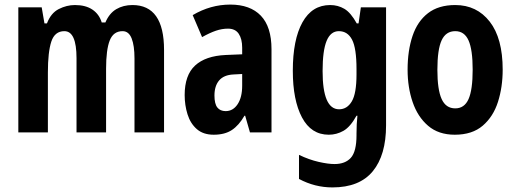

<svg xmlns="http://www.w3.org/2000/svg" viewBox="-20 -629 2248 838"><path d="M558 -607Q696 -607 696 -411V-51H567V-374Q567 -430 554.5 -461.5Q542 -493 515 -493Q475 -493 459 -452.5Q443 -412 443 -329V-51H314V-375Q314 -493 261 -493Q219 -493 204 -447.5Q189 -402 189 -313V-51H60V-597H162L174 -527H185Q202 -572 236.5 -589.5Q271 -607 307 -607Q354 -607 383.5 -587Q413 -567 424 -531H440Q457 -571 487.5 -589Q518 -607 558 -607Z M985 -609Q1072 -609 1118.5 -560.5Q1165 -512 1165 -414V-51H1071L1050 -124H1047Q1023 -82 992 -61.5Q961 -41 913 -41Q867 -41 839 -65.5Q811 -90 798.5 -130Q786 -170 786 -214Q786 -301 831.5 -343Q877 -385 965 -389L1037 -392V-421Q1037 -459 1022 -481.5Q1007 -504 975 -504Q949 -504 922.5 -495Q896 -486 862 -467L821 -563Q899 -609 985 -609ZM999 -304Q957 -302 936.5 -278Q916 -254 916 -212Q916 -176 928.5 -160Q941 -144 965 -144Q997 -144 1017 -174Q1037 -204 1037 -255V-306Z M1421 -607Q1455 -607 1483 -590.5Q1511 -574 1537 -527H1545L1555 -597H1665V-82Q1665 48 1607 118.5Q1549 189 1431 189Q1354 189 1285 152V47Q1329 68 1370.5 77.5Q1412 87 1440 87Q1487 87 1511.5 59.5Q1536 32 1536 -39V-46Q1536 -66 1537 -86.5Q1538 -107 1540 -124H1536Q1509 -75 1479 -58Q1449 -41 1415 -41Q1338 -41 1298 -116.5Q1258 -192 1258 -320Q1258 -456 1300 -531.5Q1342 -607 1421 -607ZM1459 -493Q1423 -493 1405.5 -450.5Q1388 -408 1388 -319Q1388 -152 1460 -152Q1495 -152 1515.5 -186.5Q1536 -221 1536 -304V-327Q1536 -419 1516.5 -456Q1497 -493 1459 -493Z M2174 -325Q2174 -249 2153.5 -184.5Q2133 -120 2087 -80.5Q2041 -41 1965 -41Q1894 -41 1848.5 -80Q1803 -119 1781 -183.5Q1759 -248 1759 -325Q1759 -408 1780.5 -472Q1802 -536 1848 -571.5Q1894 -607 1967 -607Q2061 -607 2117.5 -534.5Q2174 -462 2174 -325ZM1889 -324Q1889 -238 1907.5 -197Q1926 -156 1967 -156Q2007 -156 2025 -196.5Q2043 -237 2043 -325Q2043 -412 2025 -452.5Q2007 -493 1967 -493Q1926 -493 1907.5 -453Q1889 -413 1889 -324Z"/></svg>

Font: Noto Sans Tamil UI ExtraCondensed
Style: Bold
Weight: 700
Width: 2
Designer: Jelle Bosma - Monotype Design Team
Foundry: Monotype Imaging Inc.
Version: Version 2.004; ttfautohint (v1.8.4.7-5d5b)